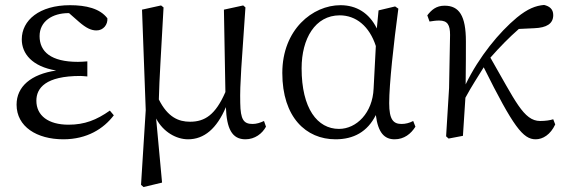

<svg xmlns="http://www.w3.org/2000/svg" viewBox="-20 -549 2289 776"><path d="M424 -102C370 -64 322 -45 257 -45C175 -45 127 -82 127 -142C127 -193 164 -242 305 -242C311 -242 321 -241 333 -240V-301C322 -300 304 -299 295 -299C186 -299 140 -340 140 -403C140 -463 192 -496 257 -496H259L300 -460C328 -436 348 -426 370 -426C398 -426 416 -450 414 -475C384 -515 327 -528 263 -528C139 -528 68 -467 68 -390C68 -332 110 -280 207 -264C105 -249 47 -199 47 -126C47 -37 129 14 236 14C332 14 399 -29 440 -83Z M1047 -60C1032 -53 1017 -48 1001 -48C965 -48 952 -65 951 -133C949 -212 957 -297 972 -519L963 -527L885 -510L891 -177C851 -85 808 -57 748 -57C702 -57 658 -75 622 -147C624 -234 631 -331 641 -519L631 -527L554 -510L569 -104L550 198L560 207L635 189L611 -70C640 -15 693 14 740 14C805 14 856 -29 893 -116C896 -30 917 14 972 14C1010 14 1040 -9 1055 -37Z M1490 -191C1486 -93 1421 -28 1350 -28C1263 -28 1199 -110 1199 -273C1199 -393 1254 -487 1353 -487C1419 -487 1473 -443 1499 -363ZM1650 -60C1635 -52 1619 -48 1603 -48C1570 -48 1553 -65 1553 -132C1553 -209 1571 -373 1590 -514L1577 -523L1510 -507L1503 -434C1472 -497 1420 -528 1356 -528C1244 -528 1121 -430 1121 -254C1121 -75 1217 14 1336 14C1409 14 1465 -16 1499 -84C1508 -12 1534 14 1575 14C1613 14 1641 -8 1659 -37Z M2216 -67C2204 -63 2185 -60 2163 -60C2096 -60 2062 -143 1962 -316C2000 -359 2037 -397 2077 -432L2140 -435C2189 -437 2216 -453 2216 -488C2216 -513 2200 -524 2179 -529C2145 -526 2113 -514 2069 -478C1998 -419 1916 -320 1862 -208C1863 -259 1863 -367 1863 -382C1863 -485 1836 -526 1777 -526C1743 -526 1724 -509 1707 -487L1716 -462C1729 -464 1742 -466 1755 -466C1789 -466 1799 -448 1799 -408L1795 -193L1783 2L1793 11L1851 0C1854 -49 1858 -102 1861 -154C1888 -204 1910 -236 1935 -277C2055 -36 2094 14 2145 14C2174 14 2205 -5 2224 -46Z"/></svg>

Font: Source Han Serif
Style: Regular
Weight: 400
Designer: Ryoko NISHIZUKA 西塚涼子 (kana & ideographs); Frank Grießhammer (Latin, Greek & Cyrillic); Wenlong ZHANG 张文龙 (bopomofo); San
Foundry: Adobe Systems Incorporated
Version: Version 1.001;PS 1.001;hotconv 16.6.54;makeotf.lib2.5.65590